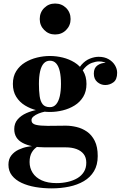

<svg xmlns="http://www.w3.org/2000/svg" viewBox="-20 -778 686 1058"><path d="M265 260Q218.5 260 175.8 252.8Q133 245.5 99.2 229.8Q65.5 214 46 189.2Q26.5 164.5 26.5 129.5Q26.5 98.5 42.5 78.2Q58.5 58 82.5 46.8Q106.5 35.5 130.8 31Q155 26.5 172 26.5H192Q169.5 38.5 156.2 60.2Q143 82 143 115Q143 147.5 159.8 174Q176.5 200.5 209.8 215.8Q243 231 292 231Q324 231 353.5 224.2Q383 217.5 406 204Q429 190.5 442.2 169.2Q455.5 148 455.5 118.5Q455.5 89.5 441 71Q426.5 52.5 401 43.2Q375.5 34 343 34Q332.5 34 309 34Q285.5 34 262 34Q238.5 34 227.5 34Q151 34 104.8 9.5Q58.5 -15 58.5 -66.5Q58.5 -98 76.8 -119.5Q95 -141 125 -154.5Q155 -168 191 -174Q227 -180 262.5 -180L261 -166.5Q246.5 -166.5 228.2 -163Q210 -159.5 192.8 -152.5Q175.5 -145.5 164.5 -136.2Q153.5 -127 153.5 -116Q153.5 -96 177.8 -90.2Q202 -84.5 243 -84.5Q260.5 -84.5 278 -84.8Q295.5 -85 312.2 -85.2Q329 -85.5 343 -85.5Q371 -85.5 401.8 -78.2Q432.5 -71 459 -52.8Q485.5 -34.5 502 -1.8Q518.5 31 518.5 82Q518.5 131 498 165.2Q477.5 199.5 442 220.2Q406.5 241 360.8 250.5Q315 260 265 260ZM255 -161Q220 -161 184 -169.8Q148 -178.5 118 -196.8Q88 -215 69.5 -244.5Q51 -274 51 -315.5Q51 -357 69.5 -386.2Q88 -415.5 118 -433.8Q148 -452 184 -460.8Q220 -469.5 255 -469.5Q290.5 -469.5 326 -460.8Q361.5 -452 391 -433.8Q420.5 -415.5 438.5 -386.2Q456.5 -357 456.5 -315.5Q456.5 -274 438.5 -244.5Q420.5 -215 391 -196.8Q361.5 -178.5 326 -169.8Q290.5 -161 255 -161ZM255 -187.5Q276 -187.5 289.5 -203.5Q303 -219.5 309.5 -248.2Q316 -277 316 -315.5Q316 -356 309.5 -384.8Q303 -413.5 289.5 -428.5Q276 -443.5 255 -443.5Q234.5 -443.5 221 -428.5Q207.5 -413.5 201 -384.8Q194.5 -356 194.5 -315.5Q194.5 -277 198.5 -248.2Q202.5 -219.5 215.2 -203.5Q228 -187.5 255 -187.5ZM560 -309.5Q535.5 -309.5 516.2 -326Q497 -342.5 497 -372.5Q497 -403.5 516.8 -417.5Q536.5 -431.5 560 -431.5Q582.5 -431.5 603.5 -417.5Q624.5 -403.5 624.5 -377H598.5Q598.5 -402.5 578.2 -421Q558 -439.5 525.5 -439.5Q508 -439.5 486 -431.5Q464 -423.5 444.8 -401.8Q425.5 -380 415.5 -339.5L397 -353.5Q407 -396 428.5 -420.5Q450 -445 475.5 -455Q501 -465 523.5 -465Q555.5 -465 578.2 -452Q601 -439 613.2 -418.8Q625.5 -398.5 625.5 -377Q625.5 -339.5 605 -324.5Q584.5 -309.5 560 -309.5ZM283.5 -588Q248 -588 223.5 -612.8Q199 -637.5 199 -673Q199 -709.5 223.5 -734Q248 -758.5 283.5 -758.5Q320 -758.5 344.5 -734Q369 -709.5 369 -673Q369 -637.5 344.5 -612.8Q320 -588 283.5 -588Z"/></svg>

Font: Bodoni Moda 9pt
Style: Bold
Weight: 700
Designer: Owen Earl
Foundry: indestructible type
Version: Version 2.005